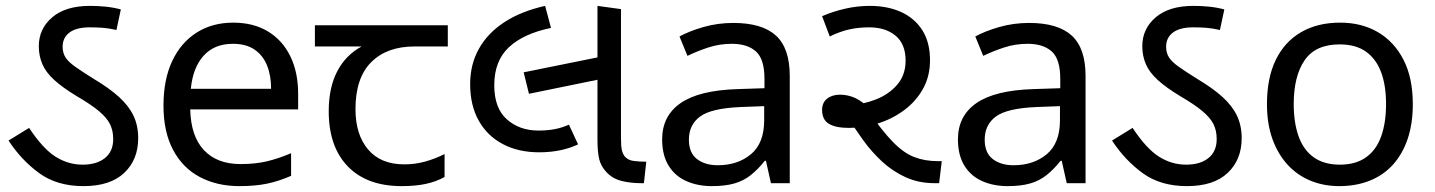

<svg xmlns="http://www.w3.org/2000/svg" viewBox="-20 -623 4879 653"><path d="M264 10Q174 10 113.5 -34Q53 -78 9 -145L79 -188Q126 -117 169 -90Q212 -63 261 -63Q309 -63 337 -85.5Q365 -108 365 -150Q365 -179 354 -201Q343 -223 316 -245.5Q289 -268 241 -296Q193 -325 164.5 -351Q136 -377 124 -405Q112 -433 112 -466Q112 -525 157.5 -564Q203 -603 286 -603Q312 -603 338 -600.5Q364 -598 391 -591L376 -521Q350 -527 329 -528.5Q308 -530 285 -530Q240 -530 216.5 -512.5Q193 -495 193 -464Q193 -443 203 -427.5Q213 -412 236.5 -395.5Q260 -379 300 -354Q352 -323 385 -293Q418 -263 434 -229.5Q450 -196 450 -153Q450 -80 402.5 -35Q355 10 264 10Z M773 -546Q842 -546 891.5 -516Q941 -486 967.5 -431.5Q994 -377 994 -304V-251H627Q629 -160 673.5 -112.5Q718 -65 798 -65Q849 -65 888.5 -74.5Q928 -84 970 -102V-25Q929 -7 889 1.5Q849 10 794 10Q718 10 659.5 -21Q601 -52 568.5 -113.5Q536 -175 536 -264Q536 -352 565.5 -415Q595 -478 648.5 -512Q702 -546 773 -546ZM772 -474Q709 -474 672.5 -433.5Q636 -393 629 -321H902Q902 -367 888 -401Q874 -435 845.5 -454.5Q817 -474 772 -474Z M1346 10Q1228 10 1163 -57Q1098 -124 1098 -245Q1098 -325 1127 -380.5Q1156 -436 1210 -465H1051V-537H1503V-465H1390Q1296 -465 1242.5 -411.5Q1189 -358 1189 -252Q1189 -165 1232 -114.5Q1275 -64 1355 -64Q1392 -64 1426 -73.5Q1460 -83 1492 -99V-21Q1463 -5 1428 2.5Q1393 10 1346 10Z M1814 -105Q1743 -105 1690 -133Q1637 -161 1608 -213Q1579 -265 1579 -337Q1579 -404 1609 -457.5Q1639 -511 1696 -548Q1753 -585 1834 -603L1854 -528Q1761 -509 1711 -462.5Q1661 -416 1661 -333Q1661 -255 1704 -217Q1747 -179 1811 -179Q1843 -179 1868 -184Q1893 -189 1915 -199L1946 -132Q1919 -119 1885.5 -112Q1852 -105 1814 -105ZM1779 -304 1761 -377 2028 -431V-355ZM2160 0Q2125 0 2094.5 -7.5Q2064 -15 2043 -37Q2024 -57 2018 -81.5Q2012 -106 2012 -148V-603L2092 -592V-152Q2092 -125 2095 -112.5Q2098 -100 2104 -92Q2115 -78 2136 -75.5Q2157 -73 2178 -73L2170 0Z M2474 -545Q2572 -545 2619 -502Q2666 -459 2666 -365V0H2602L2585 -76H2581Q2558 -47 2533.5 -27.5Q2509 -8 2477.5 1Q2446 10 2401 10Q2353 10 2314.5 -7Q2276 -24 2254 -59.5Q2232 -95 2232 -149Q2232 -229 2295 -272.5Q2358 -316 2489 -320L2580 -323V-355Q2580 -422 2551 -448Q2522 -474 2469 -474Q2427 -474 2389 -461.5Q2351 -449 2318 -433L2291 -499Q2326 -518 2374 -531.5Q2422 -545 2474 -545ZM2500 -259Q2400 -255 2361.5 -227Q2323 -199 2323 -148Q2323 -103 2350.5 -82Q2378 -61 2421 -61Q2489 -61 2534 -98.5Q2579 -136 2579 -214V-262Z M3159 0Q3104 0 3059.5 -20.5Q3015 -41 2979.5 -74Q2944 -107 2915.5 -146.5Q2887 -186 2863 -225L2871 -265Q2916 -268 2959.5 -285Q3003 -302 3031.5 -335Q3060 -368 3060 -417Q3060 -473 3026 -501.5Q2992 -530 2936 -530Q2900 -530 2868.5 -523Q2837 -516 2802 -499L2776 -568Q2813 -584 2854.5 -593.5Q2896 -603 2938 -603Q2999 -603 3045 -582Q3091 -561 3117 -520Q3143 -479 3143 -418Q3143 -364 3119.5 -321.5Q3096 -279 3056 -249Q3016 -219 2967 -203.5Q2918 -188 2868 -188Q2822 -188 2799 -202Q2776 -216 2776 -249Q2776 -274 2793 -287.5Q2810 -301 2837 -301Q2863 -301 2888 -290Q2913 -279 2946 -246H2933Q2980 -178 3016.5 -140.5Q3053 -103 3089 -89Q3125 -75 3169 -75H3183L3174 0Z M3480 -545Q3578 -545 3625 -502Q3672 -459 3672 -365V0H3608L3591 -76H3587Q3564 -47 3539.5 -27.5Q3515 -8 3483.5 1Q3452 10 3407 10Q3359 10 3320.5 -7Q3282 -24 3260 -59.5Q3238 -95 3238 -149Q3238 -229 3301 -272.5Q3364 -316 3495 -320L3586 -323V-355Q3586 -422 3557 -448Q3528 -474 3475 -474Q3433 -474 3395 -461.5Q3357 -449 3324 -433L3297 -499Q3332 -518 3380 -531.5Q3428 -545 3480 -545ZM3506 -259Q3406 -255 3367.5 -227Q3329 -199 3329 -148Q3329 -103 3356.5 -82Q3384 -61 3427 -61Q3495 -61 3540 -98.5Q3585 -136 3585 -214V-262Z M4017 10Q3927 10 3866.5 -34Q3806 -78 3762 -145L3832 -188Q3879 -117 3922 -90Q3965 -63 4014 -63Q4062 -63 4090 -85.5Q4118 -108 4118 -150Q4118 -179 4107 -201Q4096 -223 4069 -245.5Q4042 -268 3994 -296Q3946 -325 3917.5 -351Q3889 -377 3877 -405Q3865 -433 3865 -466Q3865 -525 3910.5 -564Q3956 -603 4039 -603Q4065 -603 4091 -600.5Q4117 -598 4144 -591L4129 -521Q4103 -527 4082 -528.5Q4061 -530 4038 -530Q3993 -530 3969.5 -512.5Q3946 -495 3946 -464Q3946 -443 3956 -427.5Q3966 -412 3989.5 -395.5Q4013 -379 4053 -354Q4105 -323 4138 -293Q4171 -263 4187 -229.5Q4203 -196 4203 -153Q4203 -80 4155.5 -35Q4108 10 4017 10Z M4785 -269Q4785 -202 4767.5 -150.5Q4750 -99 4717.5 -63Q4685 -27 4638.5 -8.5Q4592 10 4535 10Q4482 10 4437 -8.5Q4392 -27 4359 -63Q4326 -99 4307.5 -150.5Q4289 -202 4289 -269Q4289 -358 4319 -419.5Q4349 -481 4405 -513.5Q4461 -546 4538 -546Q4611 -546 4666.5 -513.5Q4722 -481 4753.5 -419.5Q4785 -358 4785 -269ZM4380 -269Q4380 -206 4396.5 -159.5Q4413 -113 4448 -88Q4483 -63 4537 -63Q4591 -63 4626 -88Q4661 -113 4677.5 -159.5Q4694 -206 4694 -269Q4694 -333 4677 -378Q4660 -423 4625.5 -447.5Q4591 -472 4536 -472Q4454 -472 4417 -418Q4380 -364 4380 -269Z"/></svg>

Font: guzrati115
Style: Regular
Weight: 400
Designer: Jelle Bosma - Monotype Design Team, Universal Thirst
Foundry: Monotype Imaging Inc.
Version: Version 2.102